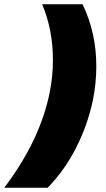

<svg xmlns="http://www.w3.org/2000/svg" viewBox="-111 -762 503 907"><path d="M124 -326Q139 -403 139 -478Q139 -622 88 -742H279Q344 -607 344 -449Q344 -369 328 -290Q304 -174 249.5 -66Q195 42 114 125H-91Q78 -98 124 -326Z"/></svg>

Font: TypoPRO Montserrat
Style: Italic
Weight: 900
Italic angle: -11.3°
Designer: Julieta Ulanovsky
Foundry: Julieta Ulanovsky
Version: Version 6.001